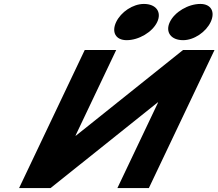

<svg xmlns="http://www.w3.org/2000/svg" viewBox="-20 -956 1109 975"><path d="M710.7 -936C654.6 -936 594.1 -895 569.8 -844C545.6 -793 567.1 -752 623.2 -752C684.9 -752 754 -793 778.2 -844C802.5 -895 772.4 -936 710.7 -936ZM997.4 -936C935.7 -936 866.6 -895 842.4 -844C818.1 -793 848.2 -752 909.9 -752C965 -752 1025.5 -793 1049.7 -844C1074 -895 1052.5 -936 997.4 -936ZM783 -436.1H781L236.7 -0.9H76.9L410.3 -702.1H570.1L363.2 -266.9H365.3L909.5 -702.1H1069.3L735.9 -0.9H576.1Z"/></svg>

Font: Hussar
Style: BdSuprExtOblFive
Weight: 700
Foundry: Cannot Into Space Fonts
Version: Version 2.00